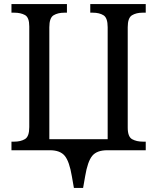

<svg xmlns="http://www.w3.org/2000/svg" viewBox="-20 -734 767 938"><path d="M341 184 331 127Q319 55 296.5 27.5Q274 0 224 0H36V-42H50Q81 -42 102 -54.5Q123 -67 123 -113V-605Q123 -649 102 -660.5Q81 -672 50 -672H36V-714H307V-672H294Q263 -672 242 -659.5Q221 -647 221 -601V-54H506V-601Q506 -647 485.5 -659.5Q465 -672 434 -672H421V-714H692V-672H676Q646 -672 625 -659.5Q604 -647 604 -601V-110Q604 -66 625.5 -54Q647 -42 678 -42H692V0H504Q453 0 430.5 27.5Q408 55 396 127L386 184Z"/></svg>

Font: Noto Serif SemiCondensed
Style: Regular
Weight: 400
Width: 4
Designer: Monotype Design Team
Foundry: Monotype Imaging Inc.
Version: Version 2.013